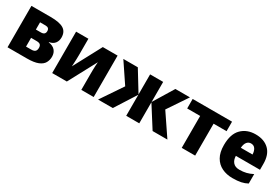

<svg xmlns="http://www.w3.org/2000/svg" viewBox="52 -1377 3209 2204"><g transform="rotate(30 1657.0 -274.5)"><path d="M543 -406Q543 -362 519 -330Q495 -298 444 -289V-285Q500 -278 529.5 -245Q559 -212 559 -161Q559 -117 538.5 -80Q518 -43 465.5 -21.5Q413 0 318 0H62V-549H318Q436 -549 489.5 -515.5Q543 -482 543 -406ZM365 -388Q365 -435 315 -435H242V-339H308Q365 -339 365 -388ZM378 -174Q378 -201 364.5 -215Q351 -229 314 -229H242V-113H311Q347 -113 362.5 -128Q378 -143 378 -174Z M817 -549V-334Q817 -311 816 -280.5Q815 -250 813.5 -222Q812 -194 811 -180L1008 -549H1204V0H1040V-210Q1040 -236 1040.5 -266.5Q1041 -297 1042.5 -324.5Q1044 -352 1046 -370L848 0H654V-549Z M2163 -549 1987 -287 2181 0H1985L1808 -279V0H1635V-279L1457 0H1262L1456 -287L1280 -549H1472L1635 -283V-549H1808V-283L1970 -549Z M2721 -423H2549V0H2371V-423H2199V-549H2721Z M3031 -559Q3144 -559 3209.5 -495.5Q3275 -432 3275 -309V-231H2955Q2956 -177 2984.5 -145Q3013 -113 3068 -113Q3118 -113 3158.5 -123Q3199 -133 3242 -155V-30Q3204 -9 3159 0.5Q3114 10 3047 10Q2969 10 2907 -20Q2845 -50 2809.5 -112Q2774 -174 2774 -271Q2774 -417 2845 -488Q2916 -559 3031 -559ZM3036 -442Q3004 -442 2983 -417Q2962 -392 2958 -340H3113Q3112 -384 3093 -413Q3074 -442 3036 -442Z"/></g></svg>

Font: Noto Sans Disp ExtBd
Style: Regular
Weight: 800
Designer: Monotype Design Team
Foundry: Monotype Imaging Inc.
Version: Version 2.000;GOOG;noto-source:20170915:90ef993387c0; ttfaut